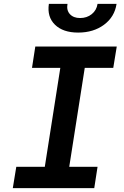

<svg xmlns="http://www.w3.org/2000/svg" viewBox="-20 -970 640 990"><path d="M46 0 64 -110H211L291 -620H145L162 -730H582L564 -620H417L337 -110H483L466 0ZM383 -802Q305 -802 263.5 -842.5Q222 -883 232 -950H328Q322 -917 340.5 -897Q359 -877 393 -877Q428 -877 453 -897Q478 -917 483 -950H581Q571 -883 516.5 -842.5Q462 -802 383 -802Z"/></svg>

Font: JetBrains Mono NL
Style: Bold Italic
Weight: 700
Italic angle: -9°
Designer: Philipp Nurullin, Konstantin Bulenkov
Foundry: JetBrains
Version: Version 2.304; ttfautohint (v1.8.4.7-5d5b)